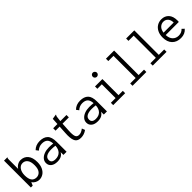

<svg xmlns="http://www.w3.org/2000/svg" viewBox="319 -2008 3363 3363"><g transform="rotate(-45 2000.0 -327.0)"><path d="M131 -60 106 0H60V-665H142V-658Q136 -652 134.5 -645Q133 -638 133 -621V-387Q155 -424 192.5 -446Q230 -468 269 -468Q355 -468 406 -408Q457 -348 457 -233Q457 -155 430 -99.5Q403 -44 359 -16.5Q315 11 266 11Q225 11 190 -7.5Q155 -26 131 -60ZM383 -229Q383 -317 349.5 -361.5Q316 -406 259 -406Q203 -406 168 -356Q133 -306 133 -227Q133 -53 257 -53Q311 -53 347 -95.5Q383 -138 383 -229Z M945 -243V0H867V-70Q825 11 711 11Q635 11 592 -23.5Q549 -58 549 -115Q549 -163 580 -199Q611 -235 663.5 -254.5Q716 -274 779 -274Q836 -274 882 -268Q876 -345 841.5 -376.5Q807 -408 739 -408Q705 -408 673.5 -395Q642 -382 616 -357L581 -403Q645 -467 744 -467Q842 -467 893.5 -416Q945 -365 945 -243ZM882 -213Q837 -220 785 -220Q709 -220 665 -195Q621 -170 621 -119Q621 -44 718 -44Q792 -44 835 -87.5Q878 -131 882 -213Z M1444 -42Q1378 7 1299 7Q1223 7 1191.5 -39Q1160 -85 1160 -189Q1160 -206 1162 -248L1171 -398H1070V-457H1175L1182 -579L1262 -592L1272 -593L1273 -587Q1266 -577 1262.5 -570Q1259 -563 1258 -548L1247 -457H1399V-398H1243L1234 -243Q1232 -203 1232 -190Q1232 -110 1250.5 -81.5Q1269 -53 1310 -53Q1340 -53 1365 -64Q1390 -75 1422 -99Z M1945 -243V0H1867V-70Q1825 11 1711 11Q1635 11 1592 -23.5Q1549 -58 1549 -115Q1549 -163 1580 -199Q1611 -235 1663.5 -254.5Q1716 -274 1779 -274Q1836 -274 1882 -268Q1876 -345 1841.5 -376.5Q1807 -408 1739 -408Q1705 -408 1673.5 -395Q1642 -382 1616 -357L1581 -403Q1645 -467 1744 -467Q1842 -467 1893.5 -416Q1945 -365 1945 -243ZM1882 -213Q1837 -220 1785 -220Q1709 -220 1665 -195Q1621 -170 1621 -119Q1621 -44 1718 -44Q1792 -44 1835 -87.5Q1878 -131 1882 -213Z M2100 -58H2217V-399H2106V-457H2289V-58H2396V0H2100ZM2198 -604Q2198 -626 2212.5 -641Q2227 -656 2249 -656Q2270 -656 2285.5 -640.5Q2301 -625 2301 -604Q2301 -583 2285.5 -568Q2270 -553 2249 -553Q2228 -553 2213 -568Q2198 -583 2198 -604Z M2579 -58H2714V-607H2585V-665H2787V-58H2921V0H2579Z M3079 -58H3214V-607H3085V-665H3287V-58H3421V0H3079Z M3549 -227Q3549 -302 3577 -356.5Q3605 -411 3652.5 -439.5Q3700 -468 3759 -468Q3842 -468 3893.5 -413Q3945 -358 3945 -251Q3945 -240 3943 -218H3618Q3622 -134 3665 -91Q3708 -48 3774 -48Q3846 -48 3892 -99L3932 -60Q3874 10 3772 10Q3670 10 3609.5 -52Q3549 -114 3549 -227ZM3872 -274Q3872 -338 3839.5 -375.5Q3807 -413 3754 -413Q3704 -413 3667 -378Q3630 -343 3621 -274Z"/></g></svg>

Font: Vazir Code FD
Style: Code-FD
Weight: 400
Foundry: DejaVu fonts team - Redesigned by Saber Rastikerdar
Version: Version 1.1.2